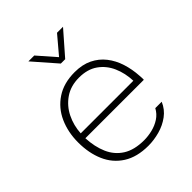

<svg xmlns="http://www.w3.org/2000/svg" viewBox="-209 -866 996 996"><g transform="rotate(-45 289.0 -368.0)"><path d="M299 7Q216 7 161 -28Q106 -63 79.5 -124Q53 -185 53 -263Q53 -338 80.5 -399.5Q108 -461 163 -497.5Q218 -534 298 -534Q354 -534 395 -514Q436 -494 463.5 -459Q491 -424 505.5 -378.5Q520 -333 523 -282Q524 -275 524 -267.5Q524 -260 524 -252H95Q98 -187 120 -136.5Q142 -86 187 -57.5Q232 -29 304 -29Q333 -29 364 -36.5Q395 -44 421 -61Q447 -78 462 -106H509Q492 -66 458 -41Q424 -16 382 -4.5Q340 7 299 7ZM96 -287H482Q480 -344 459 -392Q438 -440 397 -469Q356 -498 294 -498Q233 -498 189.5 -468Q146 -438 122.5 -390Q99 -342 96 -287ZM279 -616 168 -743H211L296 -646L378 -743H422L311 -616Z"/></g></svg>

Font: Onest Thin
Style: Regular
Weight: 250
Designer: Dmitri Voloshin, Andrey Kudryavtsev
Foundry: Dmitri Voloshin, Andrey Kudryavtsev
Version: Version 1.000;gftools[0.9.33]